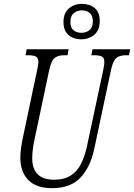

<svg xmlns="http://www.w3.org/2000/svg" viewBox="-20 -971 699 1001"><path d="M251 10Q169 10 127.5 -32.5Q86 -75 86 -149Q86 -172 90 -201Q94 -230 99 -252L173 -603Q180 -633 180 -648Q180 -670 166.5 -676.5Q153 -683 129 -683H113L119 -714H338L332 -683H314Q283 -683 265 -669Q247 -655 236 -603L161 -249Q148 -188 148 -147Q148 -34 262 -34Q315 -34 349 -56Q383 -78 402 -116Q421 -154 432 -202L518 -605Q524 -633 524 -648Q524 -670 510.5 -676.5Q497 -683 472 -683H456L462 -714H659L652 -683H636Q605 -683 587 -669Q569 -655 558 -603L471 -193Q451 -100 399.5 -45Q348 10 251 10ZM403 -766Q364 -766 337.5 -788.5Q311 -811 311 -856Q311 -903 339 -927Q367 -951 408 -951Q447 -951 473.5 -929Q500 -907 500 -862Q500 -814 472 -790Q444 -766 403 -766ZM405 -800Q429 -800 446.5 -814Q464 -828 464 -861Q464 -890 447.5 -903.5Q431 -917 407 -917Q382 -917 364.5 -902.5Q347 -888 347 -856Q347 -826 363.5 -813Q380 -800 405 -800Z"/></svg>

Font: Noto Serif ExtraCondensed Light
Style: Italic
Weight: 300
Width: 2
Italic angle: -12°
Designer: Monotype Design Team
Foundry: Monotype Imaging Inc.
Version: Version 2.014; ttfautohint (v1.8.4.7-5d5b)